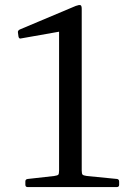

<svg xmlns="http://www.w3.org/2000/svg" viewBox="-20 -760 536 780"><path d="M455 -33Q464 -32 464 -22V-9Q464 0 454 0H92Q83 0 83 -10V-23Q83 -32 93 -33L200 -45Q214 -47 217 -50.5Q220 -54 220 -68V-672L264 -639L66 -604Q57 -601 55 -612L53 -627Q51 -635 60 -640L288 -736Q302 -741 307 -739Q312 -737 312 -724V-67Q312 -54 315.5 -50.5Q319 -47 333 -45Z"/></svg>

Font: Hahmlet
Style: Regular
Weight: 400
Designer: Minjoo Ham & Mark Frömberg
Foundry: hypertype
Version: Version 1.001; ttfautohint (v1.8.3)